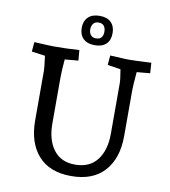

<svg xmlns="http://www.w3.org/2000/svg" viewBox="-99 -1009 984 1109"><g transform="rotate(10 393.0 -455.0)"><path d="M133 -266V-561Q133 -573 124 -643L45 -654L50 -710Q143 -705 166 -705Q239 -705 314 -710L319 -649L240 -642Q234 -576 234 -531V-265Q234 -169 277.5 -111.5Q321 -54 403 -54Q489 -54 533 -111.5Q577 -169 577 -265V-561Q577 -584 567 -642L490 -654L495 -710L519 -709Q583 -705 601 -705Q644 -705 736 -710L740 -649L662 -642Q655 -565 655 -531V-266Q655 -135 587.5 -60Q520 15 393 15Q266 15 199.5 -60Q133 -135 133 -266ZM305 -839Q305 -879 328.5 -902Q352 -925 396 -925Q440 -925 463 -902Q486 -879 486 -839Q486 -798 463 -775.5Q440 -753 396 -753Q352 -753 328.5 -776Q305 -799 305 -839ZM438 -839Q438 -860 428 -873Q418 -886 396 -886Q376 -886 365.5 -872.5Q355 -859 355 -839Q355 -819 365.5 -806Q376 -793 396 -793Q418 -793 428 -805.5Q438 -818 438 -839Z"/></g></svg>

Font: Andada Pro Medium
Style: Regular
Weight: 500
Designer: Carolina Giovagnoli
Foundry: Huerta Tipografica
Version: Version 3.005; ttfautohint (v1.8.4)